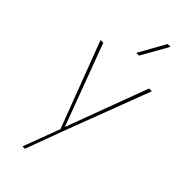

<svg xmlns="http://www.w3.org/2000/svg" viewBox="-307 -827 1075 1075"><g transform="rotate(45 230.0 -290.0)"><path d="M230 -43.9 411.1 -529.8H433.1L238.8 -18.1L158.2 200.2H139.2L221.2 -18.1L26.9 -529.8H48.8ZM309.1 -779.8H331.1L241.2 -620.1H219.2Z"/></g></svg>

Font: Cooper Hewitt
Style: Thin
Weight: 701
Designer: Village Type and Design LLC
Foundry: Cooper Hewitt Smithsonian Design Museum
Version: 1.000